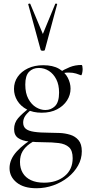

<svg xmlns="http://www.w3.org/2000/svg" viewBox="-20 -750 485 1051"><path d="M179.6 280.4Q109.8 280.4 71 248.9Q32.2 217.4 32.2 170.4Q32.2 122.4 71.9 78.8Q111.6 35.2 184.8 -7L195.6 5.6Q166.8 20 142.6 37.1Q118.4 54.2 103.9 77.8Q89.4 101.4 89.4 136.8Q89.4 171.4 104.7 196.9Q120 222.4 149.4 236.2Q178.8 250 221.2 250Q289.6 250 333.7 214Q377.8 178 377.8 115.8Q377.8 74 357.5 55.8Q337.2 37.6 301.6 33.1Q266 28.6 218.6 28.6Q175 28.4 138.2 24.6Q101.4 20.8 79.3 5.5Q57.2 -9.8 57.2 -43.2Q57.2 -77.4 78.9 -102.8Q100.6 -128.2 140.2 -158.2L150.8 -149Q126.8 -129.8 116.8 -113.7Q106.8 -97.6 106.8 -79Q106.8 -57.4 120.7 -45.4Q134.6 -33.4 166.6 -28.5Q198.6 -23.6 252.4 -23.4Q276.8 -23.4 306.5 -22.1Q336.2 -20.8 364 -12.4Q391.8 -4 409.8 17.2Q427.8 38.4 427.8 78.2Q427.8 119.6 407.4 156.1Q387 192.6 352 220.6Q317 248.6 272.2 264.5Q227.4 280.4 179.6 280.4ZM208.6 -133Q160.6 -133 126.8 -151Q93 -169 74.8 -198.8Q56.6 -228.6 56.6 -263.2Q56.6 -300.4 76.8 -329.6Q97 -358.8 133.1 -375.9Q169.2 -393 216.4 -393Q269.6 -393 302.6 -373.7Q335.6 -354.4 350.9 -324.8Q366.2 -295.2 366.2 -264.8Q366.2 -230 346.9 -200Q327.6 -170 292.3 -151.5Q257 -133 208.6 -133ZM228.2 -147.8Q260.2 -147.8 281.8 -169.8Q303.4 -191.8 303.4 -243.2Q303.4 -286 288.1 -315.9Q272.8 -345.8 247.7 -361.9Q222.6 -378 192.2 -378Q159.4 -378 138.9 -356.8Q118.4 -335.6 118.4 -286.8Q118.4 -239.8 135.3 -208.8Q152.2 -177.8 177.3 -162.8Q202.4 -147.8 228.2 -147.8ZM301.2 -317.8 301.6 -351.4Q332.8 -370.8 362.1 -382.6Q391.4 -394.4 426.8 -394.4Q429.4 -394.4 430.9 -387.2Q432.4 -380 432.4 -372Q432.4 -361.2 429.6 -348.6Q426.8 -336 422.8 -338.2Q413.6 -342.2 396.2 -347.5Q378.8 -352.8 356 -352.8Q343.2 -352.8 332.1 -350.9Q321 -349 309.6 -345.6ZM134.6 -726Q133.6 -729 139.1 -730Q144.6 -731 145.6 -729L214.6 -564L282.6 -729Q283.8 -731 289.2 -730Q294.6 -729 292.6 -726L225.6 -477Q224.6 -472 214.6 -472Q204.6 -472 202.6 -477Z"/></svg>

Font: Cormorant Garamond Light
Style: Regular
Weight: 300
Designer: Christian Thalmann (Catharsis Fonts)
Foundry: Catharsis Fonts
Version: Version 4.001